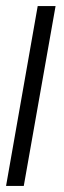

<svg xmlns="http://www.w3.org/2000/svg" viewBox="-25 -614 212 634"><path d="M-5 0H53.5L158.5 -594H99.5Z"/></svg>

Font: Anybody SemiCondensed Light
Style: Italic
Weight: 300
Width: 4
Italic angle: -10°
Version: Version 1.113;gftools[0.9.25]